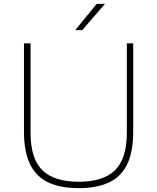

<svg xmlns="http://www.w3.org/2000/svg" viewBox="-20 -964 813 993"><path d="M387 9Q291.5 9 228.8 -21Q166 -51 135 -115.5Q104 -180 104 -283V-740H138V-278Q138 -144 198.8 -84Q259.5 -24 387 -24Q514.5 -24 575.2 -84Q636 -144 636 -278V-740H669V-283Q669 -180 638.2 -115.5Q607.5 -51 545 -21Q482.5 9 387 9ZM369 -808 480 -944H523L405 -808Z"/></svg>

Font: Encode Sans SC Expanded Thin
Style: Regular
Weight: 250
Width: 7
Designer: Multiple Designers
Foundry: Impallari Type
Version: Version 3.002